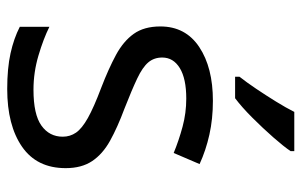

<svg xmlns="http://www.w3.org/2000/svg" viewBox="-168 -638 816 519"><g transform="rotate(90 239.5 -378.0)"><path d="M434 -148Q434 -70 376 -30Q318 10 220 10Q164 10 123.5 1Q83 -8 52 -24V-104Q84 -88 129.5 -74.5Q175 -61 222 -61Q289 -61 319 -82.5Q349 -104 349 -140Q349 -160 338 -176Q327 -192 298.5 -208Q270 -224 217 -244Q165 -264 128 -284Q91 -304 71 -332Q51 -360 51 -404Q51 -472 106.5 -509Q162 -546 252 -546Q301 -546 343.5 -536.5Q386 -527 423 -510L393 -440Q359 -454 322 -464Q285 -474 246 -474Q192 -474 163.5 -456.5Q135 -439 135 -409Q135 -387 148 -371.5Q161 -356 191.5 -341.5Q222 -327 273 -307Q324 -288 360 -268Q396 -248 415 -219.5Q434 -191 434 -148ZM388 -756Q376 -738 351 -709.5Q326 -681 297.5 -652.5Q269 -624 245 -606H187V-618Q202 -637 219.5 -663Q237 -689 254 -716.5Q271 -744 282 -766H388Z"/></g></svg>

Font: Noto Sans Rejang
Style: Regular
Weight: 400
Designer: Monotype Design Team
Foundry: Monotype Imaging Inc.
Version: Version 2.001; ttfautohint (v1.8.4.7-5d5b)